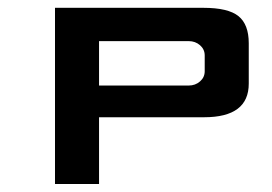

<svg xmlns="http://www.w3.org/2000/svg" viewBox="-20 -459 679 479"><path d="M227.1 -166.5V0H117.2V-439.5H487.3Q549.3 -439.5 575 -418.7Q600.6 -397.9 600.6 -351.1V-250.5Q600.6 -166.5 489.3 -166.5ZM227.1 -356.4V-245.6H450.7Q467.3 -245.6 479 -255.9Q490.7 -266.1 490.7 -281.2V-320.8Q490.7 -335.9 479 -346.2Q467.3 -356.4 450.7 -356.4Z"/></svg>

Font: Squarish Sans CT
Style: RegularSC
Weight: 400
Version: Version 0.9